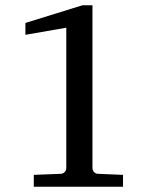

<svg xmlns="http://www.w3.org/2000/svg" viewBox="-20 -707 603 727"><path d="M107.9 0V-44.9L209 -48.8Q218.3 -48.8 224.6 -55.4Q231 -62 231 -70.8V-602.1L76.2 -575.2V-620.1L292 -687H330.1V-70.8Q330.1 -62 336.4 -55.4Q342.8 -48.8 352.1 -48.8L445.8 -44.9V0Z"/></svg>

Font: Charis SIL Afr
Style: Regular
Weight: 400
Foundry: SIL International
Version: Version 5.000